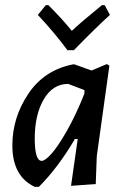

<svg xmlns="http://www.w3.org/2000/svg" viewBox="-20 -718 487 746"><path d="M387 -698 407 -660Q356 -614 267 -523H242Q191 -592 127 -660L158 -698H168Q226 -640 259 -598Q296 -633 376 -698ZM264 -468H269L336 -444L395 -469L405 -463L356 -111L352 -3L256 4L282 -178H271Q206 -67 131 8H115Q28 -33 28 -153Q28 -261 90 -353.5Q152 -446 264 -468ZM115 -180Q115 -93 142 -93Q155 -93 179.5 -120Q204 -147 239.5 -209Q275 -271 307 -352L308 -356V-368L245 -392Q185 -392 150 -332Q115 -272 115 -180Z"/></svg>

Font: Alegreya Sans SC Medium
Style: Italic
Weight: 500
Italic angle: -7°
Designer: Juan Pablo del Peral
Foundry: Huerta Tipografica
Version: Version 2.007